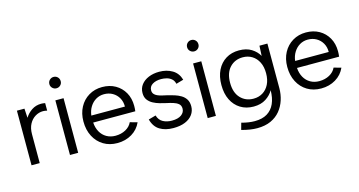

<svg xmlns="http://www.w3.org/2000/svg" viewBox="-91 -1102 3176 1698"><g transform="rotate(-15 1497.5 -252.5)"><path d="M74.1 0V-500H143.1L148.3 -415.1Q171.3 -453.1 209.6 -478.6Q247.8 -504 296.2 -504Q305.2 -504 314.3 -503Q323.4 -502 332.7 -500V-431.2Q323.4 -433.2 314.3 -434.7Q305.2 -436.2 295.2 -436.2Q257.6 -436.2 224 -415.9Q190.3 -395.7 169.7 -357.4Q149.1 -319.1 149.1 -264.6V0Z M426.1 0V-500H501.1V0ZM463.9 -600.7Q443 -600.7 427.5 -615.6Q412.1 -630.6 412.1 -651.8Q412.1 -674.7 427.5 -689.7Q443 -704.6 463.9 -704.6Q485.6 -704.6 500.7 -689.7Q515.8 -674.7 515.8 -651.8Q515.8 -630.6 500.7 -615.6Q485.7 -600.7 463.9 -600.7Z M860 7Q788.3 7 733.6 -26Q679 -59 648.3 -118Q617.5 -177 617.5 -254.3Q617.5 -328.3 648 -385.3Q678.5 -442.3 732.4 -474.6Q786.3 -507 854.8 -507Q923.2 -507 975.5 -477.3Q1027.7 -447.5 1057.5 -394.9Q1087.2 -342.3 1087.2 -273.1Q1087.2 -262.3 1086.5 -249.7Q1085.7 -237.1 1084.2 -223.9H698.5Q701.8 -174.8 722.7 -137.7Q743.6 -100.6 779.2 -80.3Q814.9 -60 860 -60Q912.3 -60 953.4 -82.4Q994.4 -104.9 1011.7 -143.2L1078.5 -124.5Q1051.2 -63 992.9 -28Q934.5 7 860 7ZM698.5 -287.9H1006.2Q1006.7 -332.8 987 -367.5Q967.2 -402.1 932.9 -421.8Q898.6 -441.5 854.8 -441.5Q813.9 -441.5 780.5 -421.7Q747.1 -401.9 725.7 -367.4Q704.3 -333 698.5 -287.9Z M1373 7Q1299.3 7 1249.1 -23.4Q1199 -53.8 1180.5 -122.8L1247.6 -141.7Q1260.8 -97.1 1296 -78.6Q1331.1 -60 1376.3 -60Q1433.1 -60 1463.6 -82.3Q1494 -104.6 1494 -138.9Q1494 -167.5 1475.5 -183.2Q1456.9 -198.8 1427.8 -207.7Q1398.6 -216.6 1366.8 -223.1Q1341.3 -228.8 1310.6 -237.3Q1279.8 -245.8 1251.6 -260.8Q1223.3 -275.8 1205.3 -300.1Q1187.3 -324.3 1187.3 -362.6Q1187.3 -406.3 1212.2 -438.7Q1237 -471 1280.3 -489Q1323.5 -507 1378 -507Q1445.7 -507 1496.9 -476.6Q1548 -446.3 1565.7 -383.8L1498.2 -364.6Q1491.2 -394.4 1471.9 -410.8Q1452.6 -427.2 1427.3 -433.6Q1402 -440 1377.5 -440Q1329.6 -440 1298.3 -420.7Q1267 -401.4 1267 -365.8Q1267 -346 1277.7 -332.8Q1288.3 -319.7 1306.7 -311.5Q1325.1 -303.4 1347.5 -298Q1370 -292.6 1393.5 -287.6Q1425 -280.2 1457 -270.2Q1489 -260.2 1515.2 -244.3Q1541.5 -228.4 1557.6 -203.2Q1573.7 -177.9 1573.7 -139.4Q1573.7 -96.7 1549.5 -63.3Q1525.2 -30 1480.5 -11.5Q1435.8 7 1373 7Z M1687.1 0V-500H1762.1V0ZM1724.9 -600.7Q1704 -600.7 1688.5 -615.6Q1673.1 -630.6 1673.1 -651.8Q1673.1 -674.7 1688.5 -689.7Q1704 -704.6 1724.9 -704.6Q1746.6 -704.6 1761.7 -689.7Q1776.8 -674.7 1776.8 -651.8Q1776.8 -630.6 1761.7 -615.6Q1746.7 -600.7 1724.9 -600.7Z M1945.8 178 1963 116.2Q1996 125.2 2026.2 129.6Q2056.5 134 2082.8 134Q2152.3 134 2197.3 106.6Q2242.4 79.2 2265.2 28.2Q2288 -22.8 2288.7 -94Q2265.7 -52.4 2220.1 -22.7Q2174.4 7 2107.8 7Q2039.5 7 1987.9 -24.7Q1936.3 -56.5 1907.9 -114Q1879.5 -171.5 1879.5 -250Q1879.5 -328.5 1907.9 -386Q1936.3 -443.5 1987.9 -475.3Q2039.5 -507 2107.8 -507Q2175.9 -507 2221.6 -478.2Q2267.2 -449.4 2290.2 -407.5L2294.7 -500H2367.5V-91.6Q2367.5 -35.8 2350.7 16.6Q2333.9 69 2300.1 110.4Q2266.2 151.8 2213.5 175.9Q2160.7 200 2088 200Q2057.3 200 2021.5 194.5Q1985.8 189 1945.8 178ZM2124.7 -60.8Q2172.3 -60.8 2209.2 -83.6Q2246.2 -106.3 2267.3 -148.6Q2288.5 -190.9 2288.5 -250Q2288.5 -309.3 2267.3 -351.5Q2246.2 -393.7 2209.2 -416.4Q2172.3 -439.2 2124.7 -439.2Q2051.9 -439.2 2005.4 -389.5Q1959 -339.8 1959 -250Q1959 -159.9 2005.4 -110.3Q2051.9 -60.8 2124.7 -60.8Z M2726 7Q2654.3 7 2599.6 -26Q2545 -59 2514.3 -118Q2483.5 -177 2483.5 -254.3Q2483.5 -328.3 2514 -385.3Q2544.5 -442.3 2598.4 -474.6Q2652.3 -507 2720.8 -507Q2789.2 -507 2841.5 -477.3Q2893.7 -447.5 2923.5 -394.9Q2953.2 -342.3 2953.2 -273.1Q2953.2 -262.3 2952.5 -249.7Q2951.7 -237.1 2950.2 -223.9H2564.5Q2567.8 -174.8 2588.7 -137.7Q2609.6 -100.6 2645.2 -80.3Q2680.9 -60 2726 -60Q2778.3 -60 2819.4 -82.4Q2860.4 -104.9 2877.7 -143.2L2944.5 -124.5Q2917.2 -63 2858.9 -28Q2800.5 7 2726 7ZM2564.5 -287.9H2872.2Q2872.7 -332.8 2853 -367.5Q2833.2 -402.1 2798.9 -421.8Q2764.6 -441.5 2720.8 -441.5Q2679.9 -441.5 2646.5 -421.7Q2613.1 -401.9 2591.7 -367.4Q2570.3 -333 2564.5 -287.9Z"/></g></svg>

Font: Envelope Sans Variable
Style: Regular
Weight: 500
Designer: Andreas Rasmussen / Norman Anderson
Foundry: mail.de GmbH
Version: Version 1.150